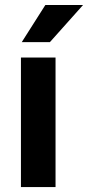

<svg xmlns="http://www.w3.org/2000/svg" viewBox="-20 -763 359 783"><path d="M206.5 0H65.4V-528.3H206.5ZM165 -742.7H318.8L183.6 -591.3H68.8Z"/></svg>

Font: RobotoDraft
Style: Bold
Weight: 700
Version: Version 2.001150; 2014